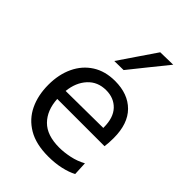

<svg xmlns="http://www.w3.org/2000/svg" viewBox="-230 -877 988 988"><g transform="rotate(45 264.0 -383.5)"><path d="M310 11Q221 11 163.5 -23Q106 -57 78 -116Q50 -175 50 -251Q50 -326 77.5 -384Q105 -442 156.5 -474.8Q208 -507.5 279.5 -507.5Q373.5 -507.5 427.8 -453Q482 -398.5 482 -294.5Q482 -258 478 -231.5H134Q138.5 -152.5 183.5 -107Q228.5 -61.5 318 -61.5Q353 -61.5 393.5 -70Q434 -78.5 469 -98L472.5 -23.5Q444 -8 402 1.5Q360 11 310 11ZM280.5 -441.5Q219 -441.5 180.8 -399.8Q142.5 -358 135.5 -291L407 -293.5Q407 -295 407 -297.5Q407 -368 372 -404.8Q337 -441.5 280.5 -441.5ZM203.5 -577Q237.5 -627 271.5 -677Q305.5 -727 339 -776L431.5 -778Q390 -727 350 -677.2Q310 -627.5 270.5 -578Z"/></g></svg>

Font: Heraclito
Style: Regular
Weight: 400
Designer: Kostas Bartsokas (font) & Cristiano Sobral (main changes)
Foundry: Kostas Bartsokas (font) & Cristiano Sobral (main changes)
Version: Version 1.00;July 8, 2020;FontCreator 13.0.0.2655 64-bit